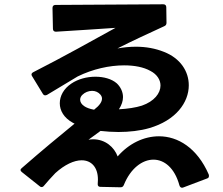

<svg xmlns="http://www.w3.org/2000/svg" viewBox="-20 -817 1040 896"><path d="M676 -219C801 -255 861 -339 861 -419C861 -484 822 -545 745 -575C705 -591 661 -599 614 -599C586 -599 557 -596 528 -591C597 -626 671 -660 747 -695C754 -698 757 -703 757 -711L756 -783C756 -792 751 -797 742 -797C652 -796 347 -795 239 -794C230 -794 225 -789 225 -780L227 -683C227 -674 232 -669 241 -669C315 -673 454 -683 519 -687C417 -631 275 -551 135 -480C130 -477 127 -474 127 -469C127 -467 128 -464 130 -461L180 -379C183 -374 187 -372 191 -372C193 -372 196 -373 199 -374L342 -460C413 -495 491 -512 559 -512C607 -512 650 -504 682 -486C713 -470 729 -444 729 -418C729 -382 700 -344 642 -324C614 -315 575 -309 535 -307C548 -327 554 -346 554 -364C554 -389 542 -412 525 -428C501 -449 464 -459 425 -459C385 -459 344 -448 313 -427C277 -403 259 -369 259 -335C259 -301 278 -267 320 -244L328 -240C256 -181 177 -116 82 -33C78 -30 76 -27 76 -24C76 -20 78 -17 82 -14L165 52C168 55 171 56 174 56C178 56 182 54 185 50C200 32 218 12 238 -9C282 -49 326 -69 361 -69C406 -69 437 -37 437 21C437 28 436 34 436 43C436 50 440 55 448 55L542 57C550 57 555 54 558 46C589 -31 644 -72 696 -72C747 -72 795 -33 817 47C819 55 824 59 829 59C831 59 833 59 835 58L946 16C953 14 955 10 955 4C955 2 955 0 954 -3C900 -127 810 -181 722 -181C651 -181 581 -147 529 -87C513 -130 472 -167 414 -167C407 -167 400 -166 393 -165L449 -206C476 -203 505 -201 533 -201C584 -201 635 -207 676 -219ZM354 -352C354 -360 358 -369 365 -375C376 -386 393 -393 410 -393C425 -393 439 -387 449 -375C453 -370 456 -364 456 -357C456 -342 445 -325 419 -305C397 -309 383 -315 374 -321C360 -330 354 -341 354 -352Z"/></svg>

Font: LINE Seed JP_OTF Bold
Style: Regular
Weight: 700
Designer: LINE & Fontrix & Fontworks
Version: Version 1.009